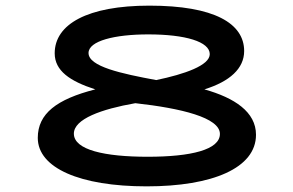

<svg xmlns="http://www.w3.org/2000/svg" viewBox="-20 -651 1040 681"><path d="M500 10C734 10 888 -55 888 -173C888 -254 812 -304 705 -334C795 -362 846 -408 846 -470C846 -568 740 -631 510 -631C290 -631 174 -565 174 -462C174 -400 228 -363 318 -334C181 -299 114 -248 114 -162C114 -55 264 10 500 10ZM534 -367C410 -390 294 -415 294 -463C294 -506 387 -529 506 -529C638 -529 724 -503 724 -459C724 -419 635 -388 534 -367ZM504 -95C352 -95 242 -119 242 -177C242 -229 340 -264 460 -285C622 -267 760 -234 760 -176C760 -120 658 -95 504 -95Z"/></svg>

Font: Inconsolata UltraExpanded
Style: Bold
Weight: 700
Width: 9
Monospace: yes
Designer: Raph Levien, Cyreal, Brenton Simpson
Foundry: Raph Levien, Cyreal, Google
Version: Version 3.100